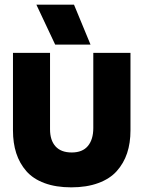

<svg xmlns="http://www.w3.org/2000/svg" viewBox="-20 -785 610 817"><path d="M35.2 -230V-560.1H192.9V-234.9Q192.9 -188 216.3 -162.1Q239.7 -136.2 285.2 -136.2Q331.1 -136.2 354 -163.8Q377 -191.4 377 -240.2V-560.1H535.2V-230Q535.2 -176.3 520.8 -133.1Q506.3 -89.8 476.8 -56.9Q447.3 -23.9 397.9 -5.9Q348.6 12.2 283.2 12.2Q217.8 12.2 169.2 -5.9Q120.6 -23.9 91.8 -57.1Q63 -90.3 49.1 -133.3Q35.2 -176.3 35.2 -230ZM134.8 -765.1H294.9L365.2 -595.2H214.8Z"/></svg>

Font: TASA Explorer
Style: Regular
Weight: 900
Designer: Weizhong Zhang
Foundry: Local Remote
Version: Version 1.000;Glyphs 3.1.2 (3151)